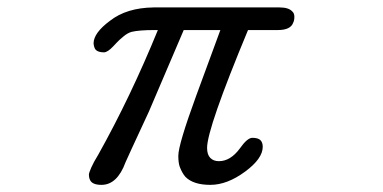

<svg xmlns="http://www.w3.org/2000/svg" viewBox="-20 -487 1040 522"><path d="M224.6 2Q230.5 15.6 255.9 15.6Q298.8 15.6 321.3 -45.9Q321.3 -46.9 384.8 -183.6L479.5 -405.3H579.1L513.7 -227.5Q464.8 -93.8 464.8 -63.5Q464.8 -43.9 468.8 -33.2Q475.6 -15.6 484.4 -5.9Q505.9 15.6 551.8 15.6Q597.7 15.6 646.5 -20.5Q694.3 -55.7 694.3 -87.9Q694.3 -99.6 688 -106Q681.6 -112.3 666 -112.3Q652.3 -112.3 631.8 -83Q606.4 -48.8 575.2 -48.8Q560.5 -48.8 551.8 -57.6Q543 -66.4 543 -85Q543 -137.7 654.3 -405.3H735.4Q770.5 -405.3 777.3 -425.8Q780.3 -431.6 780.3 -441.4Q780.3 -451.2 774.4 -456.1Q764.6 -466.8 740.2 -466.8H397.5Q324.2 -465.8 279.3 -430.7Q234.4 -397.5 234.4 -369.1Q235.4 -357.4 240.2 -351.6Q247.1 -344.7 262.7 -344.7Q272.5 -344.7 288.1 -361.3Q300.8 -375 305.2 -378.9Q309.6 -382.8 315.4 -387.7Q327.1 -397.5 337.9 -400.4Q358.4 -405.3 399.4 -405.3H409.2Q335 -223.6 247.1 -66.4Q234.4 -45.9 228 -31.2Q221.7 -16.6 221.7 -12.2Q221.7 -7.8 222.2 -5.9Q222.7 -3.9 223.1 -2Q223.6 0 224.6 2Z"/></svg>

Font: FakePearl
Style: Light
Weight: 350
Version: Version 1.2